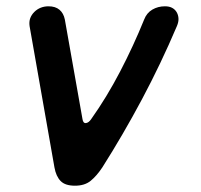

<svg xmlns="http://www.w3.org/2000/svg" viewBox="-20 -580 640 610"><path d="M153 -48 74 -497Q72 -511 76 -522Q80 -533 89 -542Q98 -551 109.5 -555.5Q121 -560 134 -560Q156 -560 169 -549Q182 -538 186 -518L242 -202Q244 -188 253 -189Q262 -190 270 -202Q319 -271 361.5 -352.5Q404 -434 438 -518Q446 -539 464 -549.5Q482 -560 504 -560Q517 -560 526 -555.5Q535 -551 540.5 -542.5Q546 -534 547 -522.5Q548 -511 542 -497Q491 -377 431 -264.5Q371 -152 305 -48Q287 -21 268 -5.5Q249 10 218 10Q187 10 172.5 -5Q158 -20 153 -48Z"/></svg>

Font: Maple Mono SemiBold
Style: Italic
Weight: 600
Italic angle: -10°
Monospace: yes
Designer: subframe7536
Version: Version 7.000